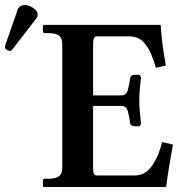

<svg xmlns="http://www.w3.org/2000/svg" viewBox="-59 -745 736 765"><path d="M115 0 112 -2V-24Q112 -33 120 -33H134Q164 -33 176.5 -43Q189 -53 189 -77V-569Q189 -593 176.5 -603Q164 -613 134 -613H120Q112 -613 112 -621V-644L115 -646H581Q587 -561 602 -484L562 -475Q555 -501 543 -530Q531 -559 510.5 -579.5Q490 -600 456 -600H326Q312 -600 312 -571V-365H425Q444 -365 450 -385.5Q456 -406 460 -436Q460 -439 464.5 -443Q469 -447 476 -447H497L503 -437Q502 -425 499 -398.5Q496 -372 496 -344Q496 -317 499 -290.5Q502 -264 503 -251L497 -242H476Q469 -242 464.5 -245.5Q460 -249 460 -252Q456 -283 450 -303Q444 -323 425 -323H312V-75Q312 -58 315.5 -52Q319 -46 326 -46H479Q520 -46 547 -85Q574 -124 587 -179L630 -169Q623 -129 615.5 -85Q608 -41 603 0ZM40 -725Q55 -725 73 -713.5Q91 -702 91 -687Q91 -678 86 -672L-8 -550Q-14 -542 -19 -542Q-25 -542 -32 -546.5Q-39 -551 -39 -556Q-39 -557 -39 -560Q-39 -563 -38 -565L12 -708Q15 -716 23.5 -720.5Q32 -725 40 -725Z"/></svg>

Font: Libertinus Serif SemiBold
Style: Regular
Weight: 600
Designer: Philipp H. Poll, Khaled Hosny
Foundry: Caleb Maclennan
Version: Version 7.051;RELEASE